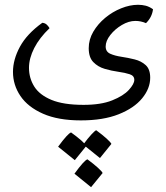

<svg xmlns="http://www.w3.org/2000/svg" viewBox="-20 -355 693 802"><path d="M317.9 147.9Q223.1 147.9 159.9 120.1Q96.7 92.3 65.4 46.1Q34.2 0 34.2 -54.7Q34.2 -106 63.2 -159.7Q92.3 -213.4 156.7 -259.8Q167.5 -258.8 174.3 -252.9Q181.2 -247.1 187 -237.3Q145 -197.3 123 -154.3Q101.1 -111.3 101.1 -71.8Q101.1 -28.8 123 6.3Q145 41.5 195.1 62.3Q245.1 83 329.1 83Q401.9 83 448.7 64.2Q495.6 45.4 518.3 20.5Q541 -4.4 541 -21.5Q541 -38.6 521.7 -44.9Q502.4 -51.3 474.1 -55.2Q445.8 -59.1 417.5 -67.4Q389.2 -75.7 369.9 -95.5Q350.6 -115.2 350.6 -153.8Q350.6 -189.9 369.6 -222.4Q388.7 -254.9 419.2 -280.3Q449.7 -305.7 486.1 -320.3Q522.5 -335 556.6 -335Q573.7 -335 588.9 -331.1Q604 -327.1 619.1 -316.4Q615.2 -283.2 589.8 -258.3Q568.4 -267.6 545.4 -267.6Q517.6 -267.6 488.8 -250.5Q460 -233.4 440.7 -208.7Q421.4 -184.1 421.4 -160.6Q421.4 -139.2 440.2 -130.6Q459 -122.1 486.8 -117.9Q514.6 -113.8 542.2 -106.9Q569.8 -100.1 588.6 -83Q607.4 -65.9 607.4 -30.3Q607.4 14.6 573.7 55.7Q540 96.7 475.6 122.3Q411.1 147.9 317.9 147.9ZM292.5 314 222.7 257.8Q263.2 202.6 276.9 198.2Q302.7 216.8 320.1 232.2Q337.4 247.6 340.3 254.9ZM397.5 305.2 327.6 249Q347.7 221.7 362.1 206.3Q376.5 190.9 381.8 189Q407.7 208 424.8 223.4Q441.9 238.8 445.3 246.1ZM360.4 426.8 291 370.6Q331.5 314.9 345.2 310.5Q371.1 329.6 388.2 345Q405.3 360.4 408.7 367.7Z"/></svg>

Font: Harmattan
Style: Regular
Weight: 400
Designer: George W. Nuss III and SIL International
Foundry: SIL International
Version: Version 4.000